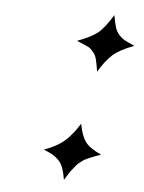

<svg xmlns="http://www.w3.org/2000/svg" viewBox="-43 -549 441 588"><g transform="rotate(5 177.0 -255.0)"><path d="M354.5 -424.8Q310.1 -408.2 289.1 -389.4Q268.1 -370.6 247.6 -335.9Q243.7 -360.8 240.5 -373.5Q237.3 -386.2 229.2 -395.8Q221.2 -405.3 214.4 -408.9Q207.5 -412.6 188.5 -420.4L178.2 -424.8Q218.8 -439.5 239.3 -455.3Q259.8 -471.2 285.2 -513.2Q289.1 -489.7 293.5 -476.1Q297.9 -462.4 306.2 -453.4Q314.5 -444.3 321.8 -440.2Q329.1 -436 346.7 -428.2Q351.6 -426.3 354.5 -424.8ZM281.7 -84Q277.3 -82.5 265.9 -78.1Q254.4 -73.7 251.5 -72.5Q248.5 -71.3 240 -67.4Q231.4 -63.5 228.8 -61.3Q226.1 -59.1 219.2 -54.2Q212.4 -49.3 209 -44.9L199.2 -32.7Q192.9 -25.4 187.5 -16.6L175.3 2.9Q171.4 -20 166 -34.4Q160.6 -48.8 150.4 -58.3Q140.1 -67.9 132.3 -72Q124.5 -76.2 106 -84Q130.4 -92.8 149.2 -104.2Q168 -115.7 181.2 -130.6Q194.3 -145.5 199.2 -152.3Q204.1 -159.2 212.9 -172.9Q219.2 -137.2 232.4 -118.7Q245.6 -100.1 281.7 -84Z"/></g></svg>

Font: Linux Biolinum G
Style: Italic
Weight: 400
Italic angle: -12°
Designer: Philipp H. Poll
Foundry: Philipp H. Poll
Version: Version 0.5.1